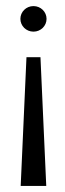

<svg xmlns="http://www.w3.org/2000/svg" viewBox="-20 -621 214 631"><path d="M47 -559C47 -536 66 -517 90 -517C114 -517 133 -536 133 -559C133 -582 114 -601 90 -601C66 -601 47 -582 47 -559ZM48 -10H132L113 -433H67Z"/></svg>

Font: Charger Sport
Style: ExLit
Weight: 200
Designer: Jasper
Foundry: Cannot Into Space Fonts
Version: Version 1.1